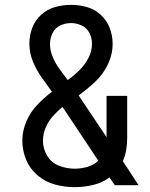

<svg xmlns="http://www.w3.org/2000/svg" viewBox="-20 -763 616 791"><path d="M288 8Q326 8 363.5 -1Q401 -10 431 -32L453 0H551L486 -99Q496 -121 500 -145.5Q504 -170 504 -195V-368H419V-198L312 -358Q308 -365 304 -370Q340 -396 372.5 -426.5Q405 -457 424.5 -498Q444 -539 444 -583Q444 -616 432 -647.5Q420 -679 395 -702Q370 -725 338 -734Q306 -743 273 -743Q239 -743 207 -734Q175 -725 150 -702.5Q125 -680 113 -648.5Q101 -617 101 -584Q101 -546 115 -511Q129 -476 150.5 -445.5Q172 -415 194 -385Q161 -360 133 -330.5Q105 -301 88.5 -262.5Q72 -224 72 -183Q72 -143 88 -104.5Q104 -66 136 -39.5Q168 -13 207.5 -2.5Q247 8 288 8ZM259 -433Q242 -455 225.5 -478Q209 -501 197.5 -527.5Q186 -554 186 -582Q186 -605 196.5 -626.5Q207 -648 228 -658Q249 -668 273 -668Q295 -668 316.5 -658Q338 -648 348.5 -627Q359 -606 359 -583Q359 -552 344 -523.5Q329 -495 306.5 -473Q284 -451 259 -433ZM288 -68Q255 -68 223.5 -80Q192 -92 174.5 -121Q157 -150 157 -183Q157 -211 168 -237Q179 -263 197.5 -284Q216 -305 237 -322Q239 -319 242 -316L385 -101Q366 -83 340 -75.5Q314 -68 288 -68Z"/></svg>

Font: Iosevka Sparkle
Style: Regular
Weight: 400
Designer: Belleve Invis
Foundry: Belleve Invis
Version: Version 4.5.0; ttfautohint (v1.8.3)